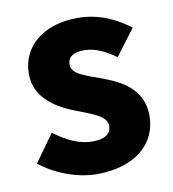

<svg xmlns="http://www.w3.org/2000/svg" viewBox="-65 -566 573 635"><g transform="rotate(-10 221.5 -248.0)"><path d="M211 12C344 12 415 -58 415 -148C415 -239 344 -274 281 -297C230 -316 184 -328 184 -360C184 -385 202 -399 240 -399C275 -399 309 -383 345 -357L411 -445C368 -477 312 -508 236 -508C121 -508 46 -445 46 -353C46 -271 117 -230 177 -207C228 -187 278 -172 278 -139C278 -113 259 -97 215 -97C173 -97 132 -115 87 -149L21 -57C71 -16 146 12 211 12Z"/></g></svg>

Font: Giro Sans Regular
Style: Bold
Weight: 700
Designer: Paul D. Hunt
Foundry: Adobe Systems Incorporated
Version: Version 1.000;PS 1.0;hotconv 1.0.88;makeotf.lib2.5.647800